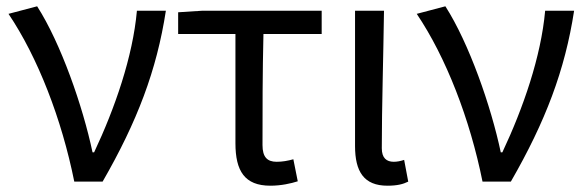

<svg xmlns="http://www.w3.org/2000/svg" viewBox="-20 -577 1865 610"><path d="M216 0H306C416 -191 478 -354 507 -543H415C402 -397 345 -233 279 -93H274C243 -240 173 -440 98 -557L7 -533C100 -395 176 -199 216 0Z M839 13C873 13 904 6 926 -1L912 -71C894 -66 877 -63 859 -63C829 -63 814 -78 814 -116C814 -226 814 -346 817 -469H1002V-543H624L546 -538V-469H728V-122C728 -34 757 13 839 13Z M1211 13C1242 13 1261 8 1277 0L1264 -69C1252 -65 1241 -63 1231 -63C1208 -63 1193 -75 1193 -106C1193 -237 1198 -396 1200 -543H1108V-113C1108 -32 1136 13 1211 13Z M1513 0H1603C1713 -191 1775 -354 1804 -543H1712C1699 -397 1642 -233 1576 -93H1571C1540 -240 1470 -440 1395 -557L1304 -533C1397 -395 1473 -199 1513 0Z"/></svg>

Font: Source Han Sans KR Regular
Style: Regular
Weight: 400
Designer: Ryoko NISHIZUKA (kana & ideographs); Paul D. Hunt (Latin, Greek & Cyrillic); Wenlong ZHANG (bopomofo); Sandoll Communica
Foundry: Adobe Systems Incorporated
Version: Version 1.004;PS 1.004;hotconv 1.0.82;makeotf.lib2.5.63406